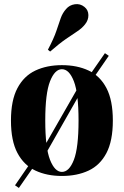

<svg xmlns="http://www.w3.org/2000/svg" viewBox="-20 -853 610 946"><path d="M285 -532Q360 -532 416.5 -505.5Q473 -479 504.5 -419Q536 -359 536 -259Q536 -159 504.5 -99Q473 -39 416.5 -12.5Q360 14 285 14Q211 14 154.5 -12.5Q98 -39 66 -99Q34 -159 34 -259Q34 -359 66 -419Q98 -479 154.5 -505.5Q211 -532 285 -532ZM285 -512Q250 -512 226.5 -452.5Q203 -393 203 -259Q203 -125 226.5 -65.5Q250 -6 285 -6Q321 -6 344 -65.5Q367 -125 367 -259Q367 -393 344 -452.5Q321 -512 285 -512ZM390 -466 405 -446 187 -63 171 -84ZM147 -75 162 -55 73 73 54 60ZM497 -591 516 -578 425 -446 410 -466ZM396 -819Q415 -804 415.5 -779Q416 -754 399 -733Q384 -714 360.5 -698.5Q337 -683 305 -661Q273 -639 227 -599L216 -608Q245 -663 257.5 -700Q270 -737 279 -763Q288 -789 306 -809Q322 -828 348.5 -832Q375 -836 396 -819Z"/></svg>

Font: Playfair Display ExtraBold
Style: Regular
Weight: 800
Designer: Claus Eggers Sørensen
Foundry: Claus Eggers Sørensen
Version: Version 1.203